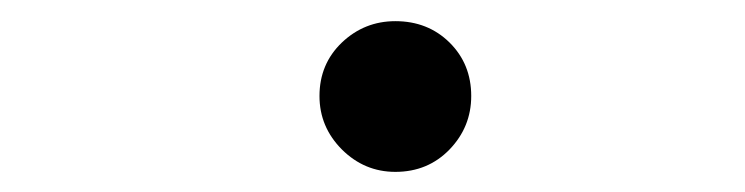

<svg xmlns="http://www.w3.org/2000/svg" viewBox="-20 -934 722 186"><path d="M363 -767.5Q333 -767.5 311.2 -789.2Q289.5 -811 289.5 -841Q289.5 -872 311.2 -892.8Q333 -913.5 363 -913.5Q394.5 -913.5 415.5 -892.8Q436.5 -872 436.5 -841Q436.5 -811 415.5 -789.2Q394.5 -767.5 363 -767.5Z"/></svg>

Font: Undotted
Style: Bold
Weight: 700
Designer: Delve Withrington, Dave Bailey, Thomas Jockin
Foundry: Delve Fonts LLC
Version: Version 4.000